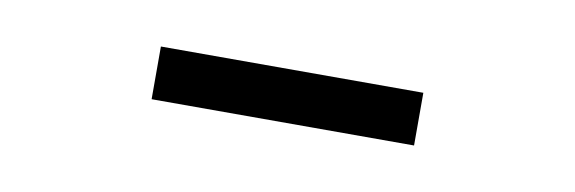

<svg xmlns="http://www.w3.org/2000/svg" viewBox="-24 -686 548 183"><g transform="rotate(10 250.0 -594.5)"><path d="M123 -569V-620H377V-569Z"/></g></svg>

Font: Newsreader 24pt
Style: Regular
Weight: 400
Designer: Hugues Gentile
Foundry: Production Type
Version: Version 1.003